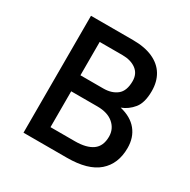

<svg xmlns="http://www.w3.org/2000/svg" viewBox="-158 -849 985 997"><g transform="rotate(30 335.0 -350.5)"><path d="M109 0V-701H361Q432 -701 480.5 -679Q529 -657 553.5 -616.5Q578 -576 578 -520Q578 -450 549.5 -415Q521 -380 481 -365Q548 -349 582.5 -306.5Q617 -264 617 -201Q617 -106 556 -53Q495 0 369 0ZM216 -95H363Q431 -95 467.5 -121Q504 -147 504 -204Q504 -250 469.5 -280Q435 -310 373 -310Q373 -310 357 -310Q341 -310 318 -310Q295 -310 271.5 -310Q248 -310 232 -310Q216 -310 216 -310ZM216 -406H353Q403 -406 434.5 -431Q466 -456 466 -515Q466 -559 434.5 -582.5Q403 -606 352 -606Q352 -606 338.5 -606Q325 -606 304.5 -606Q284 -606 264 -606Q244 -606 230 -606Q216 -606 216 -606Z"/></g></svg>

Font: Inclusive Sans Medium
Style: Regular
Weight: 500
Designer: Olivia King
Foundry: Olivia King
Version: Version 2.004